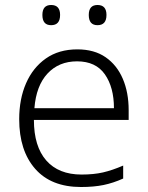

<svg xmlns="http://www.w3.org/2000/svg" viewBox="-20 -740 592 770"><path d="M290 -542Q358 -542 403.5 -510.5Q449 -479 472.5 -424Q496 -369 496 -298V-259H116Q116 -153 165.5 -96.5Q215 -40 307 -40Q356 -40 393 -48.5Q430 -57 474 -76V-24Q434 -6 395 2Q356 10 305 10Q185 10 121 -63Q57 -136 57 -262Q57 -343 84.5 -406Q112 -469 164 -505.5Q216 -542 290 -542ZM289 -494Q216 -494 170.5 -445Q125 -396 118 -306H437Q437 -390 400.5 -442Q364 -494 289 -494ZM150 -680Q150 -720 185 -720Q221 -720 221 -680Q221 -639 185 -639Q150 -639 150 -680ZM336 -680Q336 -720 371 -720Q407 -720 407 -680Q407 -639 371 -639Q336 -639 336 -680Z"/></svg>

Font: Noto Sans Lao UI Light
Style: Regular
Weight: 300
Designer: Monotype Design Team
Foundry: Monotype Imaging Inc.
Version: Version 2.000; ttfautohint (v1.8.4.7-5d5b)